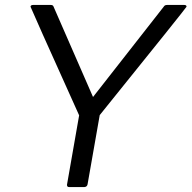

<svg xmlns="http://www.w3.org/2000/svg" viewBox="-20 -754 772 774"><path d="M321 0H258Q250 0 250 -9L299 -289Q103 -724 103 -727Q104 -734 113 -734H185Q194 -734 196 -727L355 -363L640 -727Q644 -734 653 -734H723Q732 -734 732 -727Q732 -724 382 -290L333 -11Q331 -1 321 0Z"/></svg>

Font: YamahaIndonesia935. App
Style: Italic
Weight: 400
Italic angle: -10°
Designer: Dalton Maag Ltd
Foundry: Dalton Maag Ltd
Version: Version 1.002; January 01, 2024; Regular/Italic